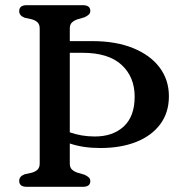

<svg xmlns="http://www.w3.org/2000/svg" viewBox="-20 -720 714 740"><path d="M249 -90Q249 -74.5 257.2 -66.8Q265.5 -59 278.5 -54.5L306 -46.5Q316.5 -41.5 322.2 -36.2Q328 -31 328 -21.5Q328 0 299 0H83Q54 0 54 -23Q54 -40.5 75.5 -48.5L103 -54.5Q117 -58.5 125 -66.5Q133 -74.5 133 -90V-610Q133 -625.5 125 -633.5Q117 -641.5 103 -645.5L75.5 -651.5Q54 -659.5 54 -677Q54 -700 83 -700H299Q328 -700 328 -678.5Q328 -669 322.2 -663.8Q316.5 -658.5 306 -653.5L278.5 -645.5Q265.5 -641 257.2 -633.2Q249 -625.5 249 -610V-561.5H336.5Q427 -561.5 493.2 -534.5Q559.5 -507.5 595.2 -459.8Q631 -412 631 -349Q631 -286.5 598 -241.8Q565 -197 505.5 -173.2Q446 -149.5 366.5 -149.5Q300 -149.5 249 -167ZM344.5 -194Q414 -193.5 456.5 -232.2Q499 -271 499 -347.5Q499 -423.5 448.5 -470Q398 -516.5 298.5 -516.5H249V-210Q294.5 -194 344.5 -194Z"/></svg>

Font: Fraunces 9pt Soft
Style: Regular
Weight: 400
Version: Version 1.000;[0bf87f6ff]